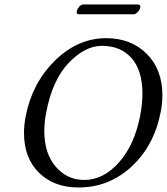

<svg xmlns="http://www.w3.org/2000/svg" viewBox="-20 -829 747 859"><path d="M436 -624Q360.8 -624 287.8 -548.1Q214.8 -472.2 187 -327.1Q178.2 -283.2 178.2 -243.7Q178.2 -142.1 229.5 -83Q280.8 -23.9 356.9 -23.9Q441.9 -23.9 511.5 -101.6Q581.1 -179.2 606.9 -310.1Q617.2 -363.8 617.2 -410.2Q617.2 -514.2 568.4 -569.1Q519.5 -624 436 -624ZM699.2 -329.1Q670.4 -178.2 569.1 -84.2Q467.8 9.8 331.1 9.8Q222.2 9.8 154.8 -55.9Q87.4 -121.6 87.4 -234.4Q87.4 -270.5 95.2 -310.1Q124 -458 226.1 -558.1Q328.1 -658.2 455.1 -658.2Q565.9 -658.2 636.2 -588.4Q706.5 -518.6 706.5 -402.8Q706.5 -366.7 699.2 -329.1ZM577.6 -765.1H333.5Q320.3 -765.1 323.7 -779.8Q325.7 -789.1 334.5 -799.1Q343.3 -809.1 351.6 -809.1H596.2Q610.4 -809.1 607.4 -794.9Q605.5 -785.2 596.2 -775.1Q586.9 -765.1 577.6 -765.1Z"/></svg>

Font: Linux Libertine
Style: Italic
Weight: 400
Italic angle: -12°
Designer: Philipp H. Poll
Foundry: Philipp H. Poll
Version: Version 5.1.6 ; ttfautohint (v0.9)